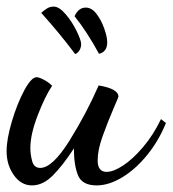

<svg xmlns="http://www.w3.org/2000/svg" viewBox="-21 -532 523 582"><path d="M-1 -74Q-1 -110 15 -164Q31 -218 52.5 -258Q74 -298 90 -298Q97 -298 111.5 -290.5Q126 -283 137 -272Q116 -241 93.5 -183Q71 -125 71 -83Q71 -64 76.5 -43.5Q82 -23 101 -23Q138 -23 189.5 -105.5Q241 -188 278 -273Q338 -263 338 -239Q338 -237 326 -210Q305 -161 290 -119Q275 -77 275 -46Q275 -11 302 -11Q323 -11 352.5 -30.5Q382 -50 413 -86.5Q444 -123 467 -171L482 -159Q460 -105 425 -62Q390 -19 349.5 5.5Q309 30 272 30Q228 30 215.5 -0.5Q203 -31 203 -82Q169 -30 139 0Q109 30 76 30Q43 30 21 -1Q-1 -32 -1 -74ZM104 -493Q114 -502 122.5 -507Q131 -512 142 -512Q158 -512 177.5 -489.5Q197 -467 211 -438.5Q225 -410 225 -398Q225 -389 220.5 -380.5Q216 -372 207 -368Q159 -432 104 -493ZM205 -483Q217 -509 239 -509Q257 -509 271.5 -490Q286 -471 295 -445.5Q304 -420 304 -404Q304 -388 297 -379.5Q290 -371 279 -369Q244 -434 205 -483Z"/></svg>

Font: Dancing Script
Style: Bold
Weight: 700
Designer: Pablo Impallari
Foundry: Pablo Impallari
Version: Version 2.000